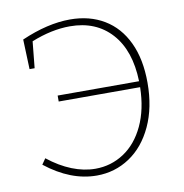

<svg xmlns="http://www.w3.org/2000/svg" viewBox="-80 -775 820 857"><g transform="rotate(-10 330.5 -346.5)"><path d="M585 -362Q585 -250 546 -166Q507 -82 440 -37.5Q373 7 291 7Q173 7 59 -83L77 -109Q130 -67 184 -45.5Q238 -24 290 -24Q361 -24 419.5 -62.5Q478 -101 512.5 -174.5Q547 -248 549 -348H180V-375H549Q545 -515 475 -592.5Q405 -670 287 -670Q204 -670 112 -633L100 -513H77L72 -648Q191 -700 293 -700Q381 -700 447 -660.5Q513 -621 549 -545Q585 -469 585 -362Z"/></g></svg>

Font: Bitter Pro ExtraLight
Style: Regular
Weight: 275
Designer: Sol Matas, and Bitter project Authors
Foundry: Sol Matas
Version: Version 1.010